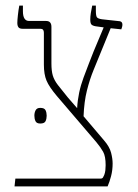

<svg xmlns="http://www.w3.org/2000/svg" viewBox="-20 -667 492 687"><path d="M32 0 35 -28H340Q346 -28 348.5 -32Q351 -36 353 -41Q356 -49 357 -58Q358 -67 358 -76Q358 -108 349 -124Q340 -140 325 -158L183 -324Q156 -356 146.5 -378.5Q137 -401 137 -436V-550Q137 -564 125 -564H61Q50 -564 46 -569.5Q42 -575 42 -585Q42 -594 44 -612.5Q46 -631 49 -647H62V-627Q62 -592 84 -592H145Q164 -592 164 -571V-440Q164 -413 169 -396.5Q174 -380 187 -363Q200 -346 223 -318L256 -280Q259 -336 279 -389.5Q299 -443 315 -483L351 -569L322 -573Q311 -575 307 -579.5Q303 -584 303 -597Q303 -608 305 -620.5Q307 -633 310 -647H323V-629Q323 -610 327 -605Q331 -600 345 -598L409 -591Q418 -589 418 -579Q418 -574 416.5 -569.5Q415 -565 414 -562L376 -566L342 -483Q329 -451 315 -417Q301 -383 291 -343Q281 -303 279 -251L352 -165Q372 -142 377.5 -120.5Q383 -99 383 -82Q383 -58 377.5 -37Q372 -16 365 0ZM103 -253Q103 -264 107.5 -272.5Q112 -281 124 -281Q139 -281 143 -272.5Q147 -264 147 -253Q147 -242 143 -233.5Q139 -225 124 -225Q111 -225 107 -233.5Q103 -242 103 -253Z"/></svg>

Font: Noto Serif Hebrew SemiCondensed Thin
Style: Regular
Weight: 100
Width: 4
Designer: Monotype Design Team
Foundry: Monotype Imaging Inc.
Version: Version 2.004; ttfautohint (v1.8.4.7-5d5b)